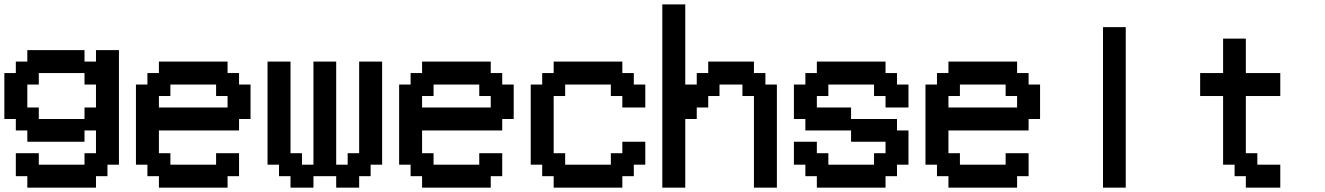

<svg xmlns="http://www.w3.org/2000/svg" viewBox="-20 -862 6085 882"><path d="M262.7 0H105.5V-26.4V-52.7H79.1H52.7V-105.5V-158.2H105.5H158.2V-131.8V-105.5H262.7H368.2V-131.8V-158.2H394.5H420.9V-262.7H368.2V-210.9H105.5V-262.7H52.7V-315.4H0V-526.4H26.4H52.7V-552.7V-579.1H79.1H105.5V-605.5V-631.8H237.3H368.2V-605.5V-579.1H394.5H420.9V-605.5V-631.8H473.6H526.4V-105.5H500H473.6V-79.1V-52.7H447.3H420.9V-26.4V0ZM262.7 -315.4H368.2V-341.8V-368.2H394.5H420.9V-473.6H394.5H368.2V-500V-526.4H262.7H158.2V-500V-473.6H131.8H105.5V-368.2H131.8H158.2V-341.8V-315.4Z M867.2 0H710V-26.4V-52.7H683.6H657.2V-79.1V-105.5H630.9H604.5V-289.1V-473.6H630.9H657.2V-500V-526.4H683.6H710V-552.7V-579.1H867.2H1025.4V-552.7V-526.4H1051.8H1078.1V-500V-473.6H1104.5H1130.9V-394.5V-315.4H1104.5H1078.1V-289.1V-262.7H893.6H710V-210.9V-158.2H736.3H762.7V-131.8V-105.5H867.2H972.7V-131.8V-158.2H1025.4H1078.1V-105.5V-52.7H1051.8H1025.4V-26.4V0ZM867.2 -368.2H1025.4V-394.5V-420.9H999H972.7V-447.3V-473.6H867.2H762.7V-447.3V-420.9H736.3H710V-394.5V-368.2Z M1367.2 0H1314.5V-26.4V-52.7H1288.1H1261.7V-79.1V-105.5H1235.4H1209V-341.8V-579.1H1261.7H1314.5V-368.2V-158.2H1340.8H1367.2V-131.8V-105.5H1393.6H1419.9V-341.8V-579.1H1471.7H1524.4V-341.8V-105.5H1550.8H1577.1V-131.8V-158.2H1603.5H1629.9V-368.2V-579.1H1682.6H1735.4V-341.8V-105.5H1709H1682.6V-79.1V-52.7H1656.2H1629.9V-26.4V0H1577.1H1524.4V-26.4V-52.7H1471.7H1419.9V-26.4V0Z M2076.2 0H1918.9V-26.4V-52.7H1892.6H1866.2V-79.1V-105.5H1839.8H1813.5V-289.1V-473.6H1839.8H1866.2V-500V-526.4H1892.6H1918.9V-552.7V-579.1H2076.2H2234.4V-552.7V-526.4H2260.7H2287.1V-500V-473.6H2313.5H2339.8V-394.5V-315.4H2313.5H2287.1V-289.1V-262.7H2102.5H1918.9V-210.9V-158.2H1945.3H1971.7V-131.8V-105.5H2076.2H2181.6V-131.8V-158.2H2234.4H2287.1V-105.5V-52.7H2260.7H2234.4V-26.4V0ZM2076.2 -368.2H2234.4V-394.5V-420.9H2208H2181.6V-447.3V-473.6H2076.2H1971.7V-447.3V-420.9H1945.3H1918.9V-394.5V-368.2Z M2707 0H2576.2H2523.4V-52.7H2470.7V-105.5H2418V-289.1V-473.6H2470.7V-526.4H2523.4V-579.1H2576.2H2707H2838.9V-552.7V-526.4H2865.2H2891.6V-500V-473.6H2918H2944.3V-420.9V-368.2H2891.6H2838.9V-394.5V-420.9H2812.5H2786.1V-447.3V-473.6H2707H2628.9H2576.2V-420.9H2523.4V-368.2V-289.1V-210.9V-158.2H2576.2V-105.5H2628.9H2707H2786.1V-131.8V-158.2H2812.5H2838.9V-184.6V-210.9H2891.6H2944.3V-158.2V-105.5H2918H2891.6V-79.1V-52.7H2865.2H2838.9V-26.4V0Z M3075.2 0H3022.5V-420.9V-841.8H3075.2H3127.9V-658.2V-473.6H3154.3H3180.7V-500V-526.4H3207H3233.4V-552.7V-579.1H3337.9H3443.4V-552.7V-526.4H3469.7H3496.1V-500V-473.6H3522.5H3548.8V-237.3V0H3496.1H3443.4V-210.9V-420.9H3417H3390.6V-447.3V-473.6H3337.9H3285.2V-447.3V-420.9H3259.8H3233.4V-394.5V-368.2H3207H3180.7V-341.8V-315.4H3154.3H3127.9V-158.2V0Z M3889.6 0H3732.4V-26.4V-52.7H3706.1H3679.7V-79.1V-105.5H3653.3H3627V-158.2V-210.9H3679.7H3732.4V-184.6V-158.2H3758.8H3785.2V-131.8V-105.5H3889.6H3995.1V-131.8V-158.2H4021.5H4047.9V-184.6V-210.9H3968.8H3889.6V-237.3V-262.7H3785.2H3679.7V-289.1V-315.4H3653.3H3627V-394.5V-473.6H3653.3H3679.7V-500V-526.4H3706.1H3732.4V-552.7V-579.1H3889.6H4047.9V-552.7V-526.4H4074.2H4100.6V-500V-473.6H4127H4153.3V-420.9V-368.2H4100.6H4047.9V-394.5V-420.9H4021.5H3995.1V-447.3V-473.6H3889.6H3785.2V-447.3V-420.9H3758.8H3732.4V-394.5V-368.2H3811.5H3889.6V-341.8V-315.4H3995.1H4100.6V-289.1V-262.7H4127H4153.3V-184.6V-105.5H4127H4100.6V-79.1V-52.7H4074.2H4047.9V-26.4V0Z M4494.1 0H4336.9V-26.4V-52.7H4310.5H4284.2V-79.1V-105.5H4257.8H4231.4V-289.1V-473.6H4257.8H4284.2V-500V-526.4H4310.5H4336.9V-552.7V-579.1H4494.1H4652.3V-552.7V-526.4H4678.7H4705.1V-500V-473.6H4731.4H4757.8V-394.5V-315.4H4731.4H4705.1V-289.1V-262.7H4520.5H4336.9V-210.9V-158.2H4363.3H4389.6V-131.8V-105.5H4494.1H4599.6V-131.8V-158.2H4652.3H4705.1V-105.5V-52.7H4678.7H4652.3V-26.4V0ZM4494.1 -368.2H4652.3V-394.5V-420.9H4626H4599.6V-447.3V-473.6H4494.1H4389.6V-447.3V-420.9H4363.3H4336.9V-394.5V-368.2Z M5098.6 0H5046.9V-368.2V-737.3H5098.6H5151.4V-368.2V0Z M5782.2 0H5703.1V-26.4V-52.7H5677.7H5651.4V-79.1V-105.5H5625H5598.6V-262.7V-420.9H5545.9H5493.2V-473.6V-526.4H5545.9H5598.6V-605.5V-684.6H5651.4H5703.1V-605.5V-526.4H5782.2H5861.3V-473.6V-420.9H5782.2H5703.1V-289.1V-158.2H5729.5H5755.9V-131.8V-105.5H5808.6H5861.3V-52.7V0Z"/></svg>

Font: VCR Jazz Mono
Style: Regular
Weight: 400
Version: Version 3.1